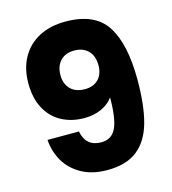

<svg xmlns="http://www.w3.org/2000/svg" viewBox="-111 -838 837 933"><g transform="rotate(-15 307.5 -372.0)"><path d="M229 -214Q244 -135 321 -135Q374 -135 396 -182Q418 -229 418 -335Q396 -304 358 -287Q320 -270 273 -270Q209 -270 159 -296.5Q109 -323 80.5 -375.5Q52 -428 52 -503Q52 -577 82.5 -632Q113 -687 169.5 -717Q226 -747 303 -747Q451 -747 510 -655Q569 -563 569 -384Q569 -254 545.5 -169.5Q522 -85 466.5 -41Q411 3 315 3Q239 3 185.5 -27Q132 -57 103.5 -106Q75 -155 71 -214ZM312 -405Q354 -405 379 -430.5Q404 -456 404 -500Q404 -548 378 -574Q352 -600 308 -600Q264 -600 238.5 -573.5Q213 -547 213 -501Q213 -458 238.5 -431.5Q264 -405 312 -405Z"/></g></svg>

Font: MSTAGE
Style: Bold
Weight: 700
Designer: Ninad Kale (Devanagari), Jonny Pinhorn (Latin)
Foundry: Indian Type Foundry
Version: 4.004